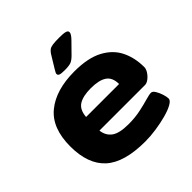

<svg xmlns="http://www.w3.org/2000/svg" viewBox="-188 -873 1037 1037"><g transform="rotate(-45 330.0 -355.0)"><path d="M345 8Q185 8 112 -58Q39 -124 39 -260Q39 -400 119.5 -465.5Q200 -531 341 -531Q444 -531 506.5 -498Q569 -465 597 -408.5Q625 -352 625 -280Q625 -266 614.5 -249.5Q604 -233 588.5 -221Q573 -209 559 -209H211Q216 -167 246.5 -144.5Q277 -122 347 -122Q397 -122 439 -131Q481 -140 510 -148.5Q539 -157 552 -157Q564 -157 574.5 -139.5Q585 -122 591.5 -101Q598 -80 598 -67Q598 -53 574 -39.5Q550 -26 511.5 -15.5Q473 -5 429 1.5Q385 8 345 8ZM212 -312H464Q464 -362 433 -383Q402 -404 340 -404Q280 -404 248 -384Q216 -364 212 -312ZM309 -572Q282 -572 272.5 -576Q263 -580 263 -589Q263 -594 266.5 -600Q270 -606 275 -615L319 -687Q327 -699 336 -706Q345 -713 362.5 -715.5Q380 -718 414 -718Q444 -718 458.5 -714Q473 -710 473 -699Q473 -685 448 -660L391 -602Q373 -584 358 -578Q343 -572 309 -572Z"/></g></svg>

Font: Asap Expanded ExtraBold
Style: Regular
Weight: 800
Width: 7
Designer: Pablo Cosgaya
Foundry: Omnibus-Type
Version: Version 3.001; ttfautohint (v1.8.4.7-5d5b)